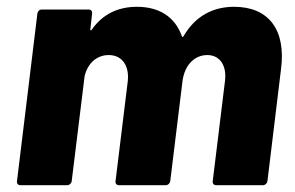

<svg xmlns="http://www.w3.org/2000/svg" viewBox="-20 -545 868 565"><path d="M669 -525C608 -525 556 -499 521 -440C518 -435 516 -435 515 -439C495 -495 449 -525 383 -525C327 -525 282 -503 251 -459C248 -454 245 -455 246 -460L251 -505C252 -512 248 -517 241 -517H103C96 -517 91 -512 90 -505L30 -12C29 -5 33 0 40 0H178C184 0 190 -5 191 -12L229 -321C238 -359 265 -383 300 -383C339 -383 361 -352 356 -306L320 -12C319 -5 323 0 330 0H468C474 0 480 -5 481 -12L517 -306C523 -353 552 -383 590 -383C627 -383 648 -352 642 -306L606 -12C605 -5 609 0 616 0H754C760 0 766 -5 767 -12L807 -342C822 -458 770 -525 669 -525Z"/></svg>

Font: Barlow ExtraBold
Style: Italic
Weight: 800
Italic angle: -7°
Designer: Jeremy Tribby
Foundry: Tribby Type
Version: Version 1.422;hotconv 1.0.109;makeotfexe 2.5.65596